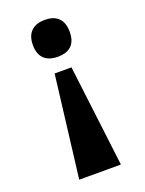

<svg xmlns="http://www.w3.org/2000/svg" viewBox="-138 -610 646 857"><g transform="rotate(-20 185.0 -181.5)"><path d="M185 -543C138 -543 97 -521 97 -455C97 -389 138 -368 185 -368C233 -368 272 -389 272 -455C272 -521 233 -543 185 -543ZM225 -303H145L86 180H284Z"/></g></svg>

Font: Noto Serif Gurmukhi ExtraBold
Style: Regular
Weight: 800
Designer: Vaibhav Singh and the Monotype Design Team
Foundry: Monotype Imaging Inc.
Version: Version 2.004